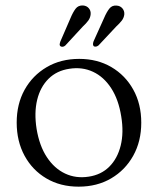

<svg xmlns="http://www.w3.org/2000/svg" viewBox="-20 -688 592 719"><path d="M276.5 -467.5Q344.5 -467.5 397 -436.8Q449.5 -406 479.2 -352.2Q509 -298.5 509 -228.5Q509 -159 479 -105Q449 -51 396.2 -20Q343.5 11 274.5 11Q206 11 153.8 -19.8Q101.5 -50.5 72 -104.8Q42.5 -159 42.5 -229Q42.5 -298.5 72.2 -352Q102 -405.5 154.8 -436.5Q207.5 -467.5 276.5 -467.5ZM312.5 -26.5Q359 -33.5 389.5 -64Q420 -94.5 432 -143Q444 -191.5 434 -252Q424 -315.5 396.2 -358Q368.5 -400.5 328.2 -419.2Q288 -438 240 -430.5Q192.5 -423.5 161.8 -393Q131 -362.5 119.2 -314.2Q107.5 -266 117 -205.5Q127.5 -142 155.5 -99.5Q183.5 -57 224 -38Q264.5 -19 312.5 -26.5ZM243.5 -619Q253 -642 263 -655.2Q273 -668.5 291 -667.5Q304.5 -666.5 312.5 -657.2Q320.5 -648 319.5 -635Q318.5 -622 310.8 -611.2Q303 -600.5 290.5 -589L224.5 -517.5Q220.5 -514 215.8 -513Q211 -512 207 -514.5Q203 -517.5 203.5 -522.2Q204 -527 206 -532.5ZM369.5 -620Q379 -642.5 389.5 -655.8Q400 -669 417.5 -667Q430.5 -666 438.5 -656.5Q446.5 -647 445.5 -634Q444 -621 435.8 -610.5Q427.5 -600 415 -588.5L349 -518Q344.5 -514.5 339.8 -513.5Q335 -512.5 331 -515Q328 -518.5 328.2 -523.2Q328.5 -528 330.5 -533.5Z"/></svg>

Font: Fraunces 48pt Soft Wonky Light
Style: Regular
Weight: 300
Version: Version 1.000;[b76b70a41]